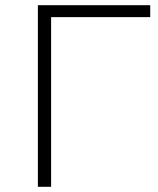

<svg xmlns="http://www.w3.org/2000/svg" viewBox="-20 -720 608 740"><path d="M126 0V-700H559V-654H162L177 -670V0Z"/></svg>

Font: MOST Montserrat Light
Style: Regular
Weight: 300
Designer: Julieta Ulanovsky
Foundry: Julieta Ulanovsky
Version: Version 8.000;March 11, 2024;FontCreator 15.0.0.2926 64-bit